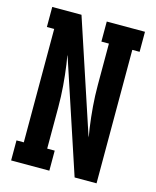

<svg xmlns="http://www.w3.org/2000/svg" viewBox="-111 -812 722 888"><g transform="rotate(15 250.0 -367.5)"><path d="M28 0V-96H63V-639H28V-735H168L347 -194Q346 -196 346 -198Q346 -200 346 -202L340 -239Q333 -289 329 -339.5Q325 -390 325 -441V-639H289V-735H472V-639H437V0H332L153 -541Q154 -539 154 -537Q154 -535 154 -533L160 -496Q167 -446 171 -395.5Q175 -345 175 -294V-96H211V0Z"/></g></svg>

Font: Iosevka Slab
Style: Bold
Weight: 700
Monospace: yes
Designer: Belleve Invis
Foundry: Belleve Invis
Version: Version 11.1.1; ttfautohint (v1.8.3)